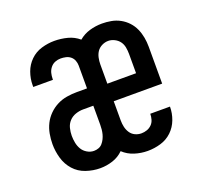

<svg xmlns="http://www.w3.org/2000/svg" viewBox="-99 -640 798 760"><g transform="rotate(-20 300.0 -260.0)"><path d="M201 8Q171 8 141.5 -2Q112 -12 92 -34.5Q72 -57 63.5 -86.5Q55 -116 55 -146Q55 -168 59 -189.5Q63 -211 72.5 -230Q82 -249 97.5 -264.5Q113 -280 132.5 -290Q152 -300 173.5 -303.5Q195 -307 216 -307H259V-403Q259 -414 255 -424.5Q251 -435 242.5 -442Q234 -449 223 -451.5Q212 -454 201 -454Q189 -454 177.5 -449.5Q166 -445 158 -435Q150 -425 147 -413Q144 -401 144 -389V-385H61V-393Q61 -420 70.5 -446.5Q80 -473 100 -492.5Q120 -512 147 -520Q174 -528 201 -528Q229 -528 256 -521Q283 -514 304 -496Q324 -513 349.5 -520.5Q375 -528 402 -528Q421 -528 440.5 -524.5Q460 -521 477.5 -511.5Q495 -502 508.5 -487.5Q522 -473 530 -455Q538 -437 541.5 -417.5Q545 -398 545 -378V-223H341V-142Q341 -128 344 -114.5Q347 -101 354.5 -89.5Q362 -78 374.5 -72Q387 -66 401 -66Q413 -66 424.5 -70Q436 -74 444.5 -82.5Q453 -91 456.5 -103Q460 -115 460 -127H543Q543 -99 533 -72.5Q523 -46 503 -27Q483 -8 456 0Q429 8 401 8Q373 8 346 -0.5Q319 -9 299 -28Q280 -9 254 -0.5Q228 8 201 8ZM341 -297H462V-378Q462 -392 459.5 -406Q457 -420 449 -431Q441 -442 428 -448.5Q415 -455 402 -455Q388 -455 375 -448.5Q362 -442 354.5 -431Q347 -420 344 -406Q341 -392 341 -378ZM201 -65Q211 -65 220.5 -68.5Q230 -72 236.5 -79.5Q243 -87 247.5 -96Q252 -105 254.5 -114.5Q257 -124 258 -134Q259 -144 259 -154V-234H216Q200 -234 184 -228.5Q168 -223 157 -211Q146 -199 142 -183Q138 -167 138 -151Q138 -136 141 -121Q144 -106 151.5 -93.5Q159 -81 172.5 -73Q186 -65 201 -65Z"/></g></svg>

Font: Nova
Style: Regular
Weight: 400
Monospace: yes
Designer: Belleve Invis
Foundry: Belleve Invis
Version: Version 24.1.4; ttfautohint (v1.8.4)